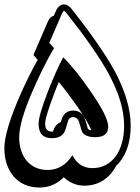

<svg xmlns="http://www.w3.org/2000/svg" viewBox="-103 -713 623 855"><path d="M288.1 -140.1Q292.5 -134.8 304.2 -132.3Q295.9 -152.3 279.8 -179.4Q263.7 -206.5 239.3 -241.7Q218.3 -271.5 197.8 -298.6Q177.2 -325.7 158.7 -347.7Q147.9 -322.3 137.2 -293.5Q118.7 -244.6 108.4 -210.9Q98.1 -177.2 98.1 -161.6Q98.1 -127 127.9 -127H133.3Q137.7 -144 146.7 -154.5Q155.8 -165 168 -168.9Q168.5 -170.4 168.7 -171.6Q168.9 -172.9 169.4 -174.3V-173.8Q174.8 -197.3 188.7 -209Q202.6 -220.7 221.7 -220.7Q265.1 -220.7 277.8 -175.8V-176.3Q283.2 -157.7 285.2 -150.4Q287.1 -143.1 288.1 -140.1ZM479 -153.3Q479 -94.7 462.2 -49.1Q445.3 -3.4 414.6 24.9Q392.6 66.9 356.4 90.3Q320.3 113.8 271.5 113.8Q245.1 113.8 221.7 103.5Q198.2 93.3 181.2 76.2Q135.7 122.1 72.8 122.1Q37.6 122.1 8.8 109.9Q-20 97.7 -40.5 74.7Q-61 51.8 -72.3 19.3Q-83.5 -13.2 -83.5 -53.2Q-83.5 -89.8 -66.9 -146.7Q-50.3 -203.6 -19.5 -274.9Q1 -322.8 22.5 -366.2Q43.9 -409.7 64.9 -446.3Q59.1 -453.1 54 -459Q48.8 -464.8 45.9 -468.3L109.4 -615.2Q118.7 -638.2 136.7 -643.1L146 -664.1Q152.3 -678.7 161.6 -686Q170.9 -693.4 182.1 -693.4Q200.2 -693.4 216.8 -672.4H216.3Q279.8 -592.8 327.1 -524.4Q374.5 -456.1 403.8 -403.8Q479 -266.1 479 -153.3ZM378.9 -148.4Q378.9 -102.1 320.3 -102.1Q278.3 -102.1 262.7 -125Q260.3 -131.8 249.5 -168Q243.2 -191.4 221.7 -191.4Q203.6 -191.4 197.8 -167Q192.9 -148.4 189 -137.5Q185.1 -126.5 182.1 -122.1Q173.8 -109.9 161.1 -103.8Q148.4 -97.7 127.9 -97.7Q68.8 -97.7 68.8 -161.6Q68.8 -198.2 109.9 -304.2Q147.5 -400.9 178.7 -458Q206.5 -430.2 236.3 -393.1Q266.1 -356 299.8 -307.1Q378.9 -193.8 378.9 -148.4ZM449.7 -153.3Q449.7 -206.5 432.1 -264.6Q414.6 -322.8 377.9 -389.6Q319.8 -495.1 193.4 -654.3Q186 -664.1 182.1 -664.1Q178.2 -664.1 172.9 -652.3L116.7 -522.5L137.7 -498.5Q114.3 -460 91.1 -413.3Q67.9 -366.7 43.9 -312Q-17.6 -170.9 -17.6 -102.1Q-17.6 -68.4 -8.5 -41.5Q0.5 -14.6 17.1 4.4Q33.7 23.4 57.1 33.7Q80.6 43.9 109.4 43.9Q176.8 43.9 219.2 -21.5Q249.5 35.6 308.1 35.6Q341.3 35.6 367.4 22Q393.6 8.3 411.9 -16.6Q430.2 -41.5 439.9 -76.4Q449.7 -111.3 449.7 -153.3Z"/></svg>

Font: XB Kayhan Sayeh
Style: Regular
Weight: 700
Designer: Behnam
Foundry: Irmug
Version: Version 7.300 2009